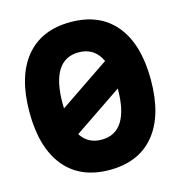

<svg xmlns="http://www.w3.org/2000/svg" viewBox="-120 -927 991 1054"><g transform="rotate(-15 375.0 -400.0)"><path d="M375 20Q209 20 119.5 -89Q30 -198 30 -400Q30 -602 119.5 -711Q209 -820 375 -820Q541 -820 630.5 -711Q720 -602 720 -400Q720 -198 630.5 -89Q541 20 375 20ZM375 -152Q453 -152 492.5 -214.5Q532 -277 532 -400Q532 -523 492.5 -585.5Q453 -648 375 -648Q297 -648 257.5 -585.5Q218 -523 218 -400Q218 -277 257.5 -214.5Q297 -152 375 -152ZM162 -333 630 -650V-467L162 -150Z"/></g></svg>

Font: Martian Mono SemiExpanded ExtraBold
Style: Regular
Weight: 800
Width: 6
Designer: Roman Shamin
Foundry: Evil Martians
Version: Version 1.000